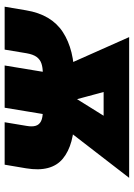

<svg xmlns="http://www.w3.org/2000/svg" viewBox="105 -681 576 826"><g transform="rotate(90 393.0 -268.0)"><path d="M8.8 0 24.4 -92.3Q42.5 -201.2 118.2 -250.5Q193.8 -299.8 316.4 -299.8H481.4Q602.5 -299.8 662.4 -250.5Q722.2 -201.2 704.1 -92.3L688.5 0H505.9L521.5 -93.8Q525.9 -118.2 521.2 -133.5Q516.6 -148.9 501.5 -156.5Q486.3 -164.1 459 -164.1H293.9Q271 -164.1 253.7 -158.4Q236.3 -152.8 225.1 -137.7Q213.9 -122.6 209 -93.8L193.4 0ZM261.7 0 298.3 -221.7H480L443.4 0ZM302.7 -168.9 139.6 -535.6H346.2L425.3 -242.2L396.5 -168.9ZM368.2 -168.9 365.2 -245.1 546.4 -535.6H745.1L461.9 -168.9ZM231 -425.8 249 -535.6H652.3L634.3 -425.8Z"/></g></svg>

Font: Inter 20pt Black
Style: Italic
Weight: 900
Italic angle: -9.3988°
Version: Version 4.001;git-66647c0bb